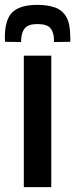

<svg xmlns="http://www.w3.org/2000/svg" viewBox="-62 -770 310 790"><path d="M36 0V-541H149V0ZM92 -750Q133 -750 163.5 -739.5Q194 -729 210.5 -701Q227 -673 227 -620Q228 -608 227 -598L160 -597Q160 -602 160 -606Q160 -636 146 -653.5Q132 -671 92 -671Q54 -671 40 -653.5Q26 -636 25 -606Q25 -603 25 -597L-41 -598Q-42 -604 -42 -609.5Q-42 -615 -42 -620Q-41 -693 -9 -721.5Q23 -750 92 -750Z"/></svg>

Font: Georama Condensed SemiBold
Style: Regular
Weight: 600
Width: 3
Designer: Jean-Baptiste Levee
Foundry: Production Type
Version: Version 1.000